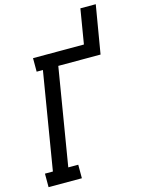

<svg xmlns="http://www.w3.org/2000/svg" viewBox="-137 -1018 815 1097"><g transform="rotate(-15 270.5 -470.0)"><path d="M10 0V-80H57L152 -655H115V-735H416L450 -940H541L493 -655H243L148 -80H207V0Z"/></g></svg>

Font: Iosevka Curly Slab MdObl
Style: Regular
Weight: 500
Italic angle: -9°
Monospace: yes
Designer: Belleve Invis
Foundry: Belleve Invis
Version: Version 11.0.0; ttfautohint (v1.8.3)